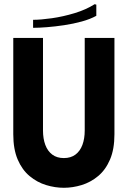

<svg xmlns="http://www.w3.org/2000/svg" viewBox="-20 -880 606 911"><path d="M523 -243V-700H382V-261Q382 -222 371 -192.5Q360 -163 338 -146.5Q316 -130 283 -130Q250 -130 228 -146.5Q206 -163 195 -192.5Q184 -222 184 -261V-700H43V-243Q43 -172 64 -123Q85 -74 120.5 -44.5Q156 -15 198.5 -2Q241 11 283 11Q325 11 367.5 -2Q410 -15 445.5 -44.5Q481 -74 502 -123Q523 -172 523 -243ZM429 -860 437 -858V-805Q408 -789 368 -778Q328 -767 284.5 -760.5Q241 -754 202.5 -751Q164 -748 137 -748V-786Q173 -786 226 -793.5Q279 -801 333.5 -817.5Q388 -834 429 -860Z"/></svg>

Font: Phudu SemiBold
Style: Regular
Weight: 600
Version: Version 1.005;gftools[0.9.23]